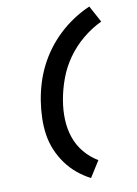

<svg xmlns="http://www.w3.org/2000/svg" viewBox="-106 -909 811 1137"><g transform="rotate(-10 300.0 -340.0)"><path d="M347 161Q304 139 267.5 108.5Q231 78 203 39.5Q175 1 156 -43.5Q137 -88 129.5 -137Q122 -186 123.5 -237.5Q125 -289 133 -340Q141 -391 156.5 -442.5Q172 -494 196.5 -543Q221 -592 254 -636.5Q287 -681 328 -719.5Q369 -758 415.5 -788.5Q462 -819 513 -841L567 -741Q506 -712 452.5 -667.5Q399 -623 359.5 -567Q320 -511 297 -448.5Q274 -386 263 -322Q253 -264 255 -207Q257 -150 274.5 -98.5Q292 -47 327 -5Q362 37 408 64Z"/></g></svg>

Font: Iosevka Aile Extrabold
Style: Italic
Weight: 800
Italic angle: -9°
Designer: Belleve Invis
Foundry: Belleve Invis
Version: Version 31.1.0; ttfautohint (v1.8.4)